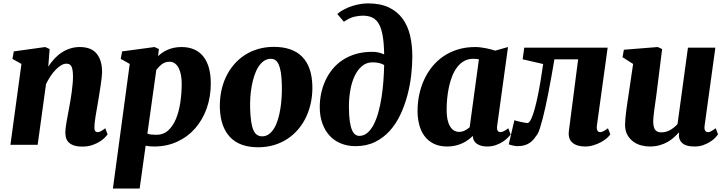

<svg xmlns="http://www.w3.org/2000/svg" viewBox="-20 -841 4218 1115"><path d="M104.5 -469.7 52.2 -499 60.1 -542.5 242.7 -567.9 268.1 -556.2 260.3 -453.6Q276.4 -479 296.1 -500.2Q315.9 -521.5 338.9 -536.4Q361.8 -551.3 388.2 -559.6Q414.6 -567.9 443.4 -567.9Q471.7 -567.9 495.4 -560.3Q519 -552.7 536.1 -535.2Q553.2 -517.6 563 -489.5Q572.8 -461.4 572.8 -420.4Q572.8 -409.2 570.3 -388.4Q567.9 -367.7 564.2 -343Q560.5 -318.4 556.4 -292.7Q552.2 -267.1 548.8 -246.6Q545.9 -228 542.2 -208Q538.6 -188 535.4 -168.5Q532.2 -148.9 530.3 -131.6Q528.3 -114.3 528.3 -100.6Q528.3 -83 534.2 -78.4Q540 -73.7 547.4 -73.7Q555.7 -73.7 564.7 -78.4Q573.7 -83 591.3 -96.2L605 -60.5Q601.1 -55.2 590.1 -43.5Q579.1 -31.7 560.8 -19.8Q542.5 -7.8 516.8 1.2Q491.2 10.3 458.5 10.3Q425.3 10.3 405.8 2.4Q386.2 -5.4 376 -17.3Q365.7 -29.3 362.5 -44.2Q359.4 -59.1 359.4 -73.2Q359.4 -83.5 361.3 -99.4Q363.3 -115.2 366.7 -134.5Q370.1 -153.8 374 -174.8Q377.9 -195.8 381.8 -216.3Q385.3 -235.8 389.4 -259.5Q393.6 -283.2 396.7 -307.9Q399.9 -332.5 402.1 -356.9Q404.3 -381.3 403.8 -402.8Q403.3 -422.9 400.9 -436Q398.4 -449.2 393.8 -457Q389.2 -464.8 382.1 -468Q375 -471.2 365.2 -471.2Q350.6 -471.2 334.7 -461.7Q318.8 -452.1 303 -435.8Q287.1 -419.4 272.7 -397.7Q258.3 -376 247.1 -352.1L198.7 0H40.5Z M875 9.8Q849.6 9.8 825.7 5.4L791 253.9H635.7L733.4 -469.7L681.2 -499L689 -542.5L877.4 -567.9L902.8 -556.2L897.9 -515.1Q909.2 -525.9 923.3 -535.4Q937.5 -544.9 954.3 -552.2Q971.2 -559.6 991 -563.7Q1010.7 -567.9 1033.7 -567.9Q1076.2 -567.9 1107.9 -553.7Q1139.6 -539.6 1161.1 -512.5Q1182.6 -485.4 1193.4 -446Q1204.1 -406.7 1204.1 -356.4Q1204.1 -279.3 1180.7 -212.6Q1157.2 -146 1114 -96.4Q1070.8 -46.9 1010 -18.6Q949.2 9.8 875 9.8ZM964.8 -482.4Q939 -482.4 920.4 -468.3Q901.9 -454.1 887.7 -435.1L835.9 -64.9Q846.2 -61 858.9 -59.6Q871.6 -58.1 887.7 -58.1Q928.7 -58.1 956.8 -83.7Q984.9 -109.4 1002.2 -151.4Q1019.5 -193.4 1027.3 -246.8Q1035.2 -300.3 1035.2 -356Q1035.2 -381.3 1031 -404.3Q1026.9 -427.2 1018.3 -444.6Q1009.8 -461.9 996.3 -472.2Q982.9 -482.4 964.8 -482.4Z M1502.4 -49.3Q1524.9 -49.3 1542.2 -62.3Q1559.6 -75.2 1572.8 -97.4Q1585.9 -119.6 1594.7 -149.2Q1603.5 -178.7 1608.6 -211.9Q1613.8 -245.1 1615.7 -279.8Q1617.7 -314.5 1616.7 -347.2Q1615.7 -390.6 1611.1 -419.9Q1606.4 -449.2 1598.4 -466.8Q1590.3 -484.4 1578.9 -491.9Q1567.4 -499.5 1552.7 -499.5Q1530.3 -499.5 1512.2 -486.8Q1494.1 -474.1 1480.5 -452.6Q1466.8 -431.2 1457.3 -402.6Q1447.8 -374 1441.9 -341.8Q1436 -309.6 1433.8 -275.9Q1431.6 -242.2 1432.6 -210.4Q1434.1 -166.5 1438.5 -136Q1442.9 -105.5 1451.2 -86.2Q1459.5 -66.9 1472.2 -58.1Q1484.9 -49.3 1502.4 -49.3ZM1256.8 -212.4Q1255.4 -261.7 1264.2 -307.4Q1272.9 -353 1291.5 -392.6Q1310.1 -432.1 1337.4 -464.6Q1364.7 -497.1 1400.1 -520.3Q1435.5 -543.5 1478.3 -556.2Q1521 -568.8 1570.3 -568.8Q1677.7 -568.8 1734.1 -512.2Q1790.5 -455.6 1793.9 -345.2Q1795.4 -295.9 1786.4 -250Q1777.3 -204.1 1759 -164.3Q1740.7 -124.5 1713.1 -91.6Q1685.5 -58.6 1650.1 -35.2Q1614.7 -11.7 1571.8 1.2Q1528.8 14.2 1479.5 14.2Q1372.1 14.2 1316.4 -44.4Q1260.7 -103 1256.8 -212.4Z M1836.9 -219.2Q1836.9 -259.8 1845.2 -299.1Q1853.5 -338.4 1870.1 -374Q1886.7 -409.7 1911.6 -440.2Q1936.5 -470.7 1970.5 -492.9Q2004.4 -515.1 2047.1 -527.6Q2089.8 -540 2141.6 -540Q2162.6 -540 2179.7 -535.9Q2196.8 -531.7 2210.9 -524.9Q2210 -588.4 2202.6 -631.6Q2195.3 -674.8 2180.7 -701.2Q2166 -727.5 2142.8 -738.8Q2119.6 -750 2086.9 -750Q2064 -750 2037.1 -743.7Q2010.3 -737.3 1977.1 -714.8L1938.5 -759.8Q1958 -776.4 1981.4 -788.1Q2004.9 -799.8 2028.8 -807.1Q2052.7 -814.5 2075.4 -817.9Q2098.1 -821.3 2116.7 -821.3Q2188.5 -821.3 2237.5 -798.1Q2286.6 -774.9 2317.1 -733.6Q2347.7 -692.4 2361.1 -636Q2374.5 -579.6 2374.5 -513.2Q2374.5 -462.4 2367.9 -404.1Q2361.3 -345.7 2345.9 -287.8Q2330.6 -230 2305.7 -176.5Q2280.8 -123 2244.1 -82Q2207.5 -41 2158 -16.6Q2108.4 7.8 2044.4 7.8Q1999 7.8 1960.7 -7.6Q1922.4 -22.9 1895 -52.2Q1867.7 -81.5 1852.3 -123.8Q1836.9 -166 1836.9 -219.2ZM2065.9 -51.8Q2092.3 -51.8 2113 -69.1Q2133.8 -86.4 2149.7 -116.7Q2165.5 -147 2176.8 -187.3Q2188 -227.5 2195.3 -273.2Q2202.6 -318.8 2206.3 -367.7Q2210 -416.5 2210.9 -463.4Q2196.8 -471.7 2180.2 -475.3Q2163.6 -479 2143.1 -479Q2107.9 -479 2082 -457Q2056.2 -435.1 2039.3 -399.2Q2022.5 -363.3 2014.4 -317.1Q2006.3 -271 2006.3 -222.2Q2006.3 -170.4 2011.2 -137.5Q2016.1 -104.5 2024.4 -85.4Q2032.7 -66.4 2043.5 -59.1Q2054.2 -51.8 2065.9 -51.8Z M2404.8 -196.3Q2404.8 -243.7 2414.3 -289.8Q2423.8 -335.9 2442.6 -377.2Q2461.4 -418.5 2489.5 -453.4Q2517.6 -488.3 2554.7 -513.7Q2591.8 -539.1 2638.2 -553.5Q2684.6 -567.9 2739.7 -567.9Q2754.4 -567.9 2770.3 -565.9Q2786.1 -564 2801.5 -561Q2816.9 -558.1 2830.8 -554.4Q2844.7 -550.8 2856 -546.9L2930.2 -567.9L2867.2 -110.8Q2864.7 -90.8 2869.9 -82.3Q2875 -73.7 2886.2 -73.7Q2893.1 -73.7 2903.6 -78.1Q2914.1 -82.5 2931.6 -96.2L2945.3 -60.5Q2940.9 -53.7 2929.7 -42Q2918.5 -30.3 2901.1 -18.8Q2883.8 -7.3 2860.6 1.2Q2837.4 9.8 2808.6 9.8Q2772.5 9.8 2749.5 -5.9Q2726.6 -21.5 2725.6 -51.8Q2713.9 -40 2698.7 -28.8Q2683.6 -17.6 2665 -9Q2646.5 -0.5 2624.5 4.6Q2602.5 9.8 2577.1 9.8Q2531.2 9.8 2498.5 -6.6Q2465.8 -22.9 2445.1 -51Q2424.3 -79.1 2414.6 -116.7Q2404.8 -154.3 2404.8 -196.3ZM2646 -75.2Q2663.1 -75.2 2678.7 -82.8Q2694.3 -90.3 2707.5 -102.1L2761.2 -496.6Q2745.1 -499.5 2728 -499.5Q2698.2 -499.5 2675.3 -486.6Q2652.3 -473.6 2635.3 -451.4Q2618.2 -429.2 2606.4 -399.7Q2594.7 -370.1 2587.4 -336.9Q2580.1 -303.7 2576.9 -269Q2573.7 -234.4 2573.7 -201.7Q2573.7 -141.1 2593 -108.2Q2612.3 -75.2 2646 -75.2Z M3377.9 9.8Q3329.6 9.8 3303.7 -12.9Q3277.8 -35.6 3283.7 -80.6L3337.4 -496.6H3199.7Q3181.6 -389.2 3164.1 -299.8Q3156.7 -261.7 3148.4 -223.6Q3140.1 -185.5 3131.8 -153.3Q3123.5 -121.1 3115.7 -96.9Q3107.9 -72.8 3101.6 -62.5Q3091.8 -47.9 3081.5 -34.9Q3071.3 -22 3057.9 -12.5Q3044.4 -2.9 3026.6 2.4Q3008.8 7.8 2984.4 7.8Q2980 7.8 2971.9 6.6Q2963.9 5.4 2955.8 3.7Q2947.8 2 2941.4 -0.2Q2935.1 -2.4 2934.6 -3.9L2967.3 -143.1Q2969.2 -141.6 2979.7 -138.9Q2990.2 -136.2 3003.2 -133.3Q3016.1 -130.4 3027.8 -128.4Q3039.6 -126.5 3043.5 -126.5Q3053.2 -126.5 3065.4 -151.4Q3074.7 -171.4 3084.2 -205.3Q3093.8 -239.3 3102.5 -281.5Q3111.3 -323.7 3119.4 -372.1Q3127.4 -420.4 3134.3 -469.2L3015.1 -496.6L3024.4 -564H3508.8L3446.3 -111.3Q3444.8 -99.1 3446.3 -91.8Q3447.8 -84.5 3450.9 -80.3Q3454.1 -76.2 3458.3 -75Q3462.4 -73.7 3465.8 -73.7Q3473.1 -73.7 3483.4 -78.6Q3493.7 -83.5 3510.7 -96.2L3524.4 -60.5Q3516.6 -49.3 3502 -36.9Q3487.3 -24.4 3467.8 -14.2Q3448.2 -3.9 3425 2.9Q3401.9 9.8 3377.9 9.8Z M3609.9 -114.7Q3609.9 -131.8 3611.8 -153.1Q3613.8 -174.3 3616.7 -197.5Q3619.6 -220.7 3623.3 -244.6Q3627 -268.6 3630.4 -291.5L3656.7 -469.7L3595.2 -508.8L3603 -552.2L3799.8 -567.9L3825.2 -556.2L3791.5 -287.6Q3788.6 -266.1 3785.4 -244.1Q3782.2 -222.2 3779.5 -201.9Q3776.9 -181.6 3775.1 -165Q3773.4 -148.4 3773.4 -137.7Q3773.4 -102.5 3784.7 -87.4Q3795.9 -72.3 3819.8 -72.3Q3849.1 -72.3 3873.3 -86.7Q3897.5 -101.1 3914.6 -120.6L3975.1 -564H4134.3L4071.8 -110.8Q4069.3 -91.8 4074.7 -82.8Q4080.1 -73.7 4091.3 -73.7Q4095.7 -73.7 4099.6 -74.7Q4103.5 -75.7 4108.4 -78.1Q4113.3 -80.6 4119.9 -85Q4126.5 -89.4 4136.2 -96.2L4149.9 -60.5Q4146 -54.7 4135.3 -43Q4124.5 -31.2 4106.9 -19.5Q4089.4 -7.8 4065.9 1Q4042.5 9.8 4013.2 9.8Q3960.9 9.8 3939.5 -12.5Q3918 -34.7 3923.8 -69.8L3921.9 -71.3Q3909.2 -57.1 3893.3 -42.7Q3877.4 -28.3 3856.9 -16.6Q3836.4 -4.9 3810.5 2.4Q3784.7 9.8 3752.4 9.8Q3730.5 9.8 3705.6 3.7Q3680.7 -2.4 3659.7 -17.1Q3638.7 -31.7 3624.5 -55.7Q3610.4 -79.6 3609.9 -114.7Z"/></svg>

Font: Merriweather UltraBold
Style: Italic
Weight: 900
Italic angle: -7°
Designer: Eben Sorkin ( eben@eyebytes.com )
Foundry: Eben Sorkin ( eben@eyebytes.com )
Version: Version 1.52; ttfautohint (v1.4.1)